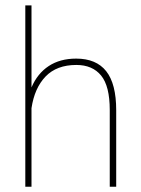

<svg xmlns="http://www.w3.org/2000/svg" viewBox="-20 -706 533 726"><path d="M99.1 -685.5V-375.5Q121.6 -428.2 164.3 -456.3Q207 -484.4 268.1 -484.4Q343.8 -484.4 381.6 -436.8Q419.4 -389.2 419.4 -289.1V0H395V-290Q395 -380.4 362.3 -420.4Q329.6 -460.4 268.6 -460.4Q194.3 -460.4 152.3 -416.7Q110.4 -373 99.1 -296.9V0H75.7V-685.5Z"/></svg>

Font: Yantramanav Thin
Style: Regular
Weight: 250
Version: Version 1.001;PS 1.0;hotconv 1.0.72;makeotf.lib2.5.5900; ttf